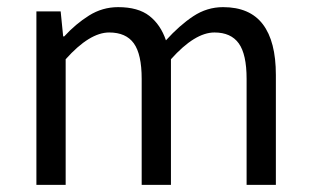

<svg xmlns="http://www.w3.org/2000/svg" viewBox="-20 -518 869 538"><path d="M82 0V-486H150L157 -416H160Q192 -451 229.5 -474.5Q267 -498 311 -498Q367 -498 398.5 -473.5Q430 -449 445 -405Q483 -447 521.5 -472.5Q560 -498 605 -498Q680 -498 716.5 -450Q753 -402 753 -308V0H671V-297Q671 -366 649 -396.5Q627 -427 581 -427Q526 -427 459 -352V0H377V-297Q377 -366 355 -396.5Q333 -427 286 -427Q231 -427 164 -352V0Z"/></svg>

Font: TypoPRO Source Sans Pro
Style: Regular
Weight: 400
Designer: Paul D. Hunt
Foundry: Adobe Systems Incorporated
Version: Version 2.020;PS 2.000;hotconv 1.0.86;makeotf.lib2.5.63406